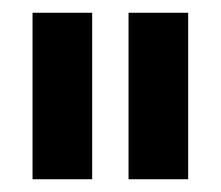

<svg xmlns="http://www.w3.org/2000/svg" viewBox="-20 -720 346 301"><path d="M31 -439V-700H124.5V-439ZM181.5 -439V-700H275V-439Z"/></svg>

Font: Urbanist ExtraBold
Style: Regular
Weight: 800
Designer: Corey Hu
Foundry: Corey Hu
Version: Version 1.330; ttfautohint (v1.8.4.7-5d5b)